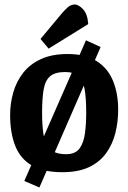

<svg xmlns="http://www.w3.org/2000/svg" viewBox="-20 -751 570 853"><path d="M155 82 88 53 362 -572 427 -542ZM257 14Q172 14 121 -16Q70 -46 47.5 -103.5Q25 -161 25 -240Q25 -292 39 -340.5Q53 -389 83 -427.5Q113 -466 162 -488.5Q211 -511 280 -511Q360 -511 409.5 -479.5Q459 -448 482 -392Q505 -336 505 -263Q505 -210 492.5 -160Q480 -110 451.5 -70.5Q423 -31 375.5 -8.5Q328 14 257 14ZM274 -66Q315 -66 333.5 -91.5Q352 -117 357.5 -159Q363 -201 363 -250Q363 -315 356 -354.5Q349 -394 329 -412.5Q309 -431 269 -431Q225 -431 203 -412.5Q181 -394 174 -354Q167 -314 167 -250Q167 -190 174 -149Q181 -108 204 -87Q227 -66 274 -66ZM196 -535 160 -578 256 -693Q268 -707 281 -718.5Q294 -730 310 -731Q328 -732 348.5 -710.5Q369 -689 372 -644Z"/></svg>

Font: Faustina
Style: Bold
Weight: 700
Designer: Alfonso Garcia
Foundry: http://www.omnibus-type.com
Version: Version 1.200